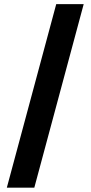

<svg xmlns="http://www.w3.org/2000/svg" viewBox="-20 -781 430 911"><path d="M377.1 -761.4H246.8L12.4 109.4H142.8Z"/></svg>

Font: GiG Sans
Style: Bold
Weight: 700
Designer: Andreas Faust
Version: Version 1.100;FEAKit 1.0